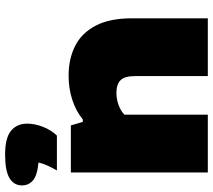

<svg xmlns="http://www.w3.org/2000/svg" viewBox="-62 -792 854 771"><g transform="rotate(-90 365.5 -407.0)"><path d="M58 0V-550H247L261 -502H271Q303.5 -529 349 -544Q394.5 -559 447 -559Q514 -559 566 -532.8Q618 -506.5 647.5 -450.2Q677 -394 677 -304V0H445V-291Q445 -334.5 428 -350.8Q411 -367 378 -367Q352 -367 328.5 -358.2Q305 -349.5 290 -335V0ZM66 -606Q91.5 -650 98 -680Q47 -684.5 26.5 -701.8Q6 -719 6 -746Q6 -778.5 35 -796.2Q64 -814 130 -814Q196 -814 225 -790.5Q254 -767 254 -725Q254 -694.5 241 -661.5Q228 -628.5 206 -606Z"/></g></svg>

Font: Encode Sans Exp Black
Style: Regular
Weight: 900
Width: 7
Designer: Multiple Designers
Foundry: Impallari Type
Version: Version 3.002; ttfautohint (v1.8.3) -l 8 -r 50 -G 200 -x 14 